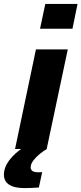

<svg xmlns="http://www.w3.org/2000/svg" viewBox="-63 -763 417 983"><path d="M142 -616 169 -743H334L308 -616ZM14 0 121 -510H284L176 0ZM66 200Q25 200 1 191Q-23 182 -33 166.5Q-43 151 -43 132Q-43 94 -15.5 57.5Q12 21 59 -10L177 0Q159 10 140 25.5Q121 41 107.5 59Q94 77 94 94Q94 105 102.5 112Q111 119 135 119Q137 119 141.5 119Q146 119 153 118L136 197Q121 198 102 199Q83 200 66 200Z"/></svg>

Font: Saira Thin
Style: Bold Italic
Weight: 700
Italic angle: -12°
Version: Version 1.101